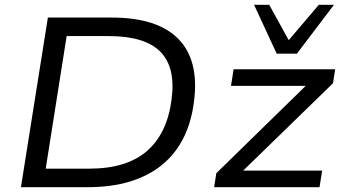

<svg xmlns="http://www.w3.org/2000/svg" viewBox="-20 -778 1427 798"><path d="M67 0 179 -705H444Q635 -705 722 -615.5Q809 -526 786 -354Q775 -268 741.5 -202.5Q708 -137 652.5 -92Q597 -47 520 -23.5Q443 0 344 0ZM170 -77H350Q429 -77 489 -95.5Q549 -114 591 -150.5Q633 -187 658.5 -240.5Q684 -294 693 -364Q711 -498 646.5 -563Q582 -628 432 -628H257ZM870 0 879 -58 1276 -446 1274 -421H940L951 -490H1373L1364 -432L964 -43L966 -69H1319L1308 0ZM1130 -555 1036 -758H1099L1180 -611L1305 -758H1368L1214 -555Z"/></svg>

Font: Nunito Sans 10pt SemiExpanded
Style: Italic
Weight: 400
Width: 6
Italic angle: -9°
Designer: Vernon Adams
Foundry: Vernon Adams
Version: Version 3.101;gftools[0.9.27]